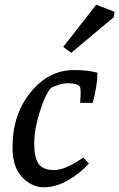

<svg xmlns="http://www.w3.org/2000/svg" viewBox="-20 -785 506 814"><path d="M462 -712 282 -561 248 -586 388 -765 466 -735ZM320 -349 322 -389Q322 -406 320 -414Q313 -432 269 -432Q249 -432 226.5 -425Q204 -418 195 -411Q171 -383 148 -309Q125 -235 125 -176Q125 -117 143.5 -90.5Q162 -64 209.5 -64Q257 -64 333 -117L357 -91Q319 -50 268 -20.5Q217 9 166 9Q115 9 74 -33.5Q33 -76 33 -161Q33 -299 109.5 -393.5Q186 -488 294 -488Q351 -488 393 -477Q393 -422 373 -349Z"/></svg>

Font: Poly
Style: Italic
Weight: 400
Italic angle: -10°
Designer: Nicolas Silva
Foundry: Jose Nicolas Silva Schwarzenberg
Version: Version 1.003